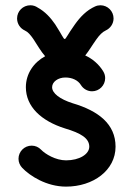

<svg xmlns="http://www.w3.org/2000/svg" viewBox="-20 -692 494 714"><path d="M62.5 -67.9C90.8 -38.1 152.8 2 225.6 2C326.7 2 409.7 -58.6 409.7 -146.5C409.7 -231 345.7 -279.8 250 -308.1C202.6 -323.2 173.8 -345.2 173.8 -367.7C173.8 -387.7 195.8 -403.8 223.1 -403.8C248.5 -403.8 270 -393.6 280.8 -376C289.1 -362.3 304.7 -352.5 322.3 -352.5C349.1 -352.5 371.1 -374.5 371.1 -401.4C371.1 -410.6 368.7 -418.9 363.8 -426.8C347.2 -454.1 323.2 -473.6 296.9 -485.8C311 -502.9 322.8 -523.9 337.9 -544.9C349.6 -561.5 360.4 -572.8 373 -578.6C390.1 -586.4 402.3 -603.5 402.3 -623.5C402.3 -650.4 380.4 -672.4 353.5 -672.4C346.7 -672.4 339.8 -670.9 333.5 -668C301.8 -653.8 278.3 -628.9 258.8 -601.6C230.5 -562 225.1 -546.9 220.7 -546.9C215.8 -546.9 210.4 -562.5 185.1 -601.6C168 -626.5 147.5 -648.9 120.6 -663.6C112.3 -669.4 103 -672.4 92.8 -672.4C65.4 -672.4 43.5 -650.4 43.5 -623.5C43.5 -603.5 55.2 -586.4 72.3 -578.6C84 -573.2 92.8 -563 104 -546.9C119.1 -523.9 132.3 -500.5 147.9 -482.9C105.5 -460 76.2 -418 76.2 -367.7C76.2 -295.4 133.3 -242.2 221.7 -214.4C281.2 -196.8 312 -177.7 312 -146.5C312 -118.7 275.4 -95.7 225.6 -95.7C187 -95.7 148.4 -119.1 132.8 -135.3C123.5 -145 111.3 -150.4 97.7 -150.4C70.8 -150.4 48.8 -128.4 48.8 -101.6C48.8 -88.4 54.2 -76.7 62.5 -67.9Z"/></svg>

Font: Velvelyne Book
Style: Bold
Weight: 700
Designer: Manon Van der Borght et Mariel Nils
Foundry: Velvetyne
Version: Version 1.070;Glyphs 3.3.1 (3343)